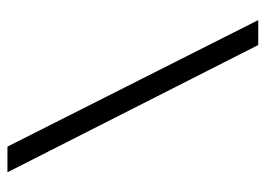

<svg xmlns="http://www.w3.org/2000/svg" viewBox="-119 -551 714 516"><g transform="rotate(-90 238.0 -293.0)"><path d="M375 44 33 -630H102L442 44Z"/></g></svg>

Font: Smooch Sans
Style: Bold
Weight: 700
Designer: Robert E. Leuschke
Foundry: Robert E. Leuschke
Version: Version 1.010